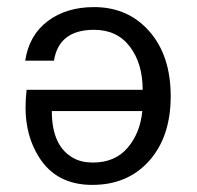

<svg xmlns="http://www.w3.org/2000/svg" viewBox="-20 -508 555 541"><path d="M51 -337Q62 -409 114.5 -448.5Q167 -488 245 -488Q341 -488 401 -419.5Q461 -351 461 -237Q461 -123 400.5 -55Q340 13 240 13Q139 13 90 -65Q52 -125 52 -205Q52 -229 55 -255H382Q382 -329 346 -376.5Q310 -424 245 -424Q146 -424 132 -337ZM126 -195Q126 -95 188 -62Q210 -50 242 -50Q304 -50 339.5 -91.5Q375 -133 381 -195Z"/></svg>

Font: Karmilla
Style: Regular
Weight: 400
Designer: Jonathan Pinhorn
Version: Version 1.000